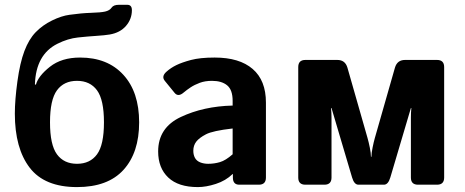

<svg xmlns="http://www.w3.org/2000/svg" viewBox="-20 -759 1912 789"><path d="M41 -292Q41 -347.7 51.5 -424.3Q62 -501 80.3 -549.3Q98.6 -597.7 126.5 -626.5Q154.3 -655.3 193.4 -674.6Q232.4 -693.8 265.6 -698.2Q314.5 -705.1 354.2 -706.3Q394 -707.5 411.6 -711.4Q430.7 -715.8 438.5 -727.5Q446.3 -739.3 468.8 -739.3H502.9Q522 -739.3 522 -717.3Q522 -680.7 497.8 -652.6Q473.6 -624.5 430.7 -617.2Q410.6 -613.8 376.2 -611.6Q341.8 -609.4 300.3 -605Q258.8 -600.6 215.8 -579.1Q127.4 -534.7 123.5 -412.6L127.4 -410.6Q137.2 -446.8 185.1 -484.6Q232.9 -522.5 309.1 -522.5Q421.9 -522.5 486.8 -451.7Q551.8 -380.9 551.8 -256.3Q551.8 -131.8 487.5 -61Q423.3 9.8 296.4 9.8Q163.1 9.8 102.1 -69.8Q41 -149.4 41 -292ZM185.5 -256.3Q185.5 -163.6 214.1 -124.8Q242.7 -85.9 296.4 -85.9Q350.1 -85.9 378.7 -124.8Q407.2 -163.6 407.2 -256.3Q407.2 -349.1 378.7 -387.9Q350.1 -426.8 296.4 -426.8Q242.7 -426.8 214.1 -387.9Q185.5 -349.1 185.5 -256.3Z M629.9 -136.7Q629.9 -234.4 723.1 -278.3Q816.4 -322.3 936 -325.2V-344.7Q936 -389.6 913.6 -408.2Q891.1 -426.8 851.1 -426.8Q822.8 -426.8 801 -418.7Q779.3 -410.6 763.4 -400.1Q747.6 -389.6 734.9 -378.9Q712.4 -359.4 697.8 -377L657.2 -426.8Q642.1 -445.3 664.6 -464.8Q681.6 -480 704.3 -491.2Q727.1 -502.4 764.6 -512.5Q802.2 -522.5 862.3 -522.5Q963.9 -522.5 1018.3 -475.6Q1072.8 -428.7 1072.8 -337.4V-29.3Q1072.8 0 1043.5 0H963.4Q937 0 937 -29.3V-43.9H936Q907.2 -16.1 866.9 -3.2Q826.7 9.8 793 9.8Q712.9 9.8 671.4 -29.5Q629.9 -68.8 629.9 -136.7ZM774.4 -139.6Q774.4 -122.6 781.2 -110.1Q788.1 -97.7 802.7 -91.8Q817.4 -85.9 835.4 -85.9Q860.4 -85.9 883.8 -92.8Q907.2 -99.6 936 -125V-231Q854 -221.7 826.2 -207Q798.3 -192.4 786.4 -176.8Q774.4 -161.1 774.4 -139.6Z M1234.9 0Q1205.6 0 1205.6 -29.3V-483.4Q1205.6 -512.7 1234.9 -512.7H1366.2Q1398.4 -512.7 1407.7 -481L1490.2 -192.4Q1495.1 -175.3 1499.8 -152.1Q1504.4 -128.9 1504.4 -114.7H1506.3Q1506.3 -128.9 1511 -152.1Q1515.6 -175.3 1520.5 -192.4L1603 -481Q1612.3 -512.7 1644.5 -512.7H1775.9Q1805.2 -512.7 1805.2 -483.4V-29.3Q1805.2 0 1775.9 0H1697.8Q1668.5 0 1668.5 -29.3V-275.9Q1668.5 -295.9 1670.4 -314.9H1668.5L1584 -29.8Q1575.2 0 1557.6 0H1453.1Q1435.5 0 1426.8 -29.8L1342.3 -314.9H1340.3Q1342.3 -295.9 1342.3 -275.9V-29.3Q1342.3 0 1313 0Z"/></svg>

Font: Istok
Style: Bold
Weight: 700
Designer: Andrey V. Panov
Foundry: Andrey V. Panov
Version: Version 1.0.1